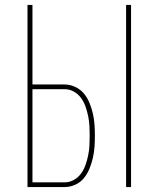

<svg xmlns="http://www.w3.org/2000/svg" viewBox="-20 -755 640 775"><path d="M489 0V-735H509V0ZM91 0V-735H111V-414H241Q263 -414 284 -404Q305 -394 319 -377Q333 -360 341.5 -339Q350 -318 355 -296Q360 -274 361.5 -251.5Q363 -229 363 -207Q363 -184 361.5 -162Q360 -140 355 -118Q350 -96 341.5 -75Q333 -54 319 -36.5Q305 -19 284 -9.5Q263 0 241 0ZM241 -19Q261 -19 278.5 -29Q296 -39 307.5 -55Q319 -71 325.5 -90Q332 -109 336 -128.5Q340 -148 341 -167.5Q342 -187 342 -207Q342 -227 341 -246.5Q340 -266 336 -285.5Q332 -305 325.5 -324Q319 -343 307.5 -359Q296 -375 278.5 -385Q261 -395 241 -395H111V-19Z"/></svg>

Font: Iosevka SS04 Thin Extended
Style: Regular
Weight: 100
Width: 7
Monospace: yes
Designer: Belleve Invis
Foundry: Belleve Invis
Version: Version 19.0.0; ttfautohint (v1.8.4)